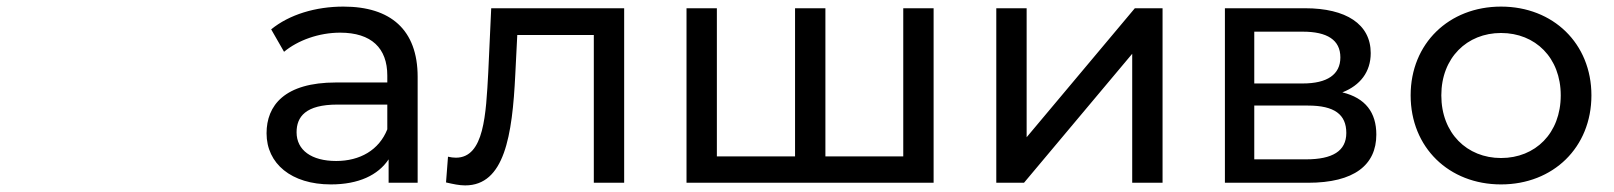

<svg xmlns="http://www.w3.org/2000/svg" viewBox="-20 -554 4891 582"><path d="M1154 -162C1129 -99 1071 -66 999 -66C924 -66 879 -99 879 -153C879 -200 906 -237 1003 -237H1154ZM983 5C1067 5 1126 -23 1158 -71V0H1246V-321C1246 -464 1164 -534 1021 -534C937 -534 857 -510 802 -465L841 -397C883 -432 947 -455 1011 -455C1106 -455 1154 -408 1154 -325V-304H999C842 -304 788 -234 788 -150C788 -58 863 5 983 5Z M1332 -1C1354 4 1372 8 1390 8C1509 8 1533 -142 1542 -329L1548 -448H1780V0H1872V-529H1469L1460 -334C1453 -208 1448 -76 1362 -76C1355 -76 1346 -77 1338 -79Z M2153 -529H2061V0H2810V-529H2718V-80H2482V-529H2390V-80H2153Z M3084 0 3412 -391V0H3504V-529H3420L3092 -138V-529H3000V0Z M3945 -234C4025 -234 4061 -207 4061 -151C4061 -96 4019 -71 3939 -71H3782V-234ZM3929 -458C4003 -458 4043 -433 4043 -380C4043 -328 4003 -301 3929 -301H3782V-458ZM3945 0C4085 0 4152 -54 4152 -146C4152 -213 4119 -257 4049 -274C4103 -295 4135 -336 4135 -393C4135 -481 4060 -529 3936 -529H3693V0Z M4530 5C4688 5 4804 -107 4804 -265C4804 -422 4688 -534 4530 -534C4372 -534 4256 -422 4256 -265C4256 -107 4372 5 4530 5ZM4530 -75C4427 -75 4349 -150 4349 -265C4349 -379 4427 -454 4530 -454C4634 -454 4711 -379 4711 -265C4711 -150 4634 -75 4530 -75Z"/></svg>

Font: Montserrat-Alt1 Med
Style: Regular
Weight: 500
Designer: Differentunic
Foundry: Differentunic
Version: Version 7.222